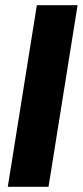

<svg xmlns="http://www.w3.org/2000/svg" viewBox="-20 -720 319 740"><path d="M10 0 122 -700H279L167 0Z"/></svg>

Font: Georama ExtraCondensed Thin
Style: Bold Italic
Weight: 700
Italic angle: -9°
Version: Version 1.001